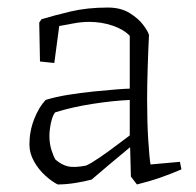

<svg xmlns="http://www.w3.org/2000/svg" viewBox="-20 -480 519 509"><path d="M223 -4Q205 1 180 5Q155 9 133 9Q117 1 99.5 -15Q82 -31 70 -52.5Q58 -74 58 -97Q58 -132 70.5 -164Q83 -196 101 -215Q126 -223 160 -228.5Q194 -234 228.5 -237.5Q263 -241 289 -243Q315 -245 324 -245V-385Q308 -402 278.5 -412Q249 -422 217 -422Q196 -422 175 -418Q154 -414 137 -411L124 -313L86 -317L84 -420L90 -429Q123 -439 167 -449.5Q211 -460 266 -460Q300 -460 323.5 -445.5Q347 -431 360 -413.5Q373 -396 375 -387Q373 -349 371.5 -300Q370 -251 370 -218Q370 -156 373 -109Q376 -62 379 -44L457 -51L461 -31Q436 -20 406 -9.5Q376 1 343 9L327 -12L325 -89H324Q297 -67 270 -44Q243 -21 223 -4ZM127 -57Q143 -43 160 -39Q177 -35 208 -41Q220 -46 243.5 -62Q267 -78 290 -95.5Q313 -113 324 -121V-215Q279 -213 224.5 -204.5Q170 -196 126 -182Q119 -173 115 -154Q111 -135 111 -120Q111 -99 116.5 -82Q122 -65 127 -57Z"/></svg>

Font: Labrada Light
Style: Regular
Weight: 300
Designer: Mercedes Jáuregui
Foundry: Omnibus-Type Team
Version: Version 1.000; ttfautohint (v1.8.4.7-5d5b)